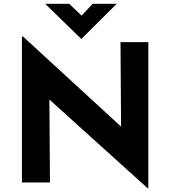

<svg xmlns="http://www.w3.org/2000/svg" viewBox="-20 -957 893 1007"><path d="M754 30 239 -435 242 0H95V-765H101L615 -293L612 -736H758V30ZM343 -937 408 -875 466 -937H592L407 -753H406L217 -937Z"/></svg>

Font: Synthetic
Style: Bold
Weight: 700
Designer: Santiago Orozco
Foundry: Typemade
Version: Version 2.000; ttfautohint (v1.8.4.7-5d5b)